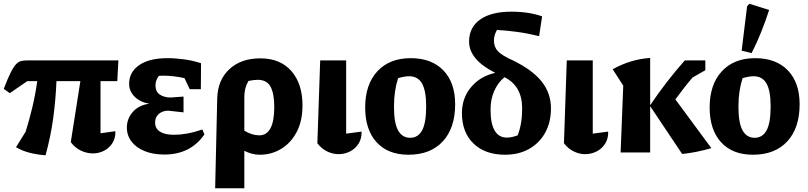

<svg xmlns="http://www.w3.org/2000/svg" viewBox="-30 -810 4290 1020"><path d="M212 15Q170 12 129.5 2Q89 -8 55 -28L106 -110Q124 -167 140.5 -234.5Q157 -302 168 -379H115L22 -315L-10 -338Q11 -393 26.5 -424Q42 -455 55.5 -469Q69 -483 83 -486Q97 -489 114 -489H599L593 -379H504V-102L583 -113Q584 -76 567 -49.5Q550 -23 522.5 -9Q495 5 463 5Q431 5 399.5 -10Q368 -25 346 -55L397 -379H270Q266 -282 253 -184.5Q240 -87 212 15Z M843 11Q784 11 739 -7Q694 -25 669 -57.5Q644 -90 644 -132Q644 -181 676.5 -216.5Q709 -252 763 -259Q715 -267 685.5 -296Q656 -325 656 -365Q656 -427 709.5 -464Q763 -501 859 -501Q903 -501 949.5 -494.5Q996 -488 1038 -474L1037 -336H978L950 -395Q891 -408 835 -408Q824 -408 814 -407Q796 -383 796 -357Q796 -323 819 -307.5Q842 -292 877 -292L945 -297V-213L864 -222Q834 -222 814 -205Q794 -188 794 -159Q794 -127 820 -110.5Q846 -94 895 -94Q927 -94 964 -100.5Q1001 -107 1045 -122L1056 -96Q982 11 843 11Z M1113 190 1124 -286Q1126 -384 1188 -442Q1250 -500 1353 -500Q1459 -500 1518 -432.5Q1577 -365 1577 -250Q1577 -167 1546 -108.5Q1515 -50 1463.5 -19Q1412 12 1351 12Q1328 12 1307.5 6.5Q1287 1 1268 -9V190ZM1268 -296V-116Q1308 -91 1348 -91Q1386 -91 1406.5 -128Q1427 -165 1427 -242Q1427 -312 1407.5 -349Q1388 -386 1339 -386Q1318 -386 1290 -380Q1268 -343 1268 -296Z M1656 -49 1671 -489H1809V-100L1891 -111Q1892 -74 1875 -47Q1858 -20 1829.5 -5.5Q1801 9 1769 9Q1738 9 1708 -5.5Q1678 -20 1656 -49Z M2140 12Q2031 12 1970.5 -54.5Q1910 -121 1910 -239Q1910 -361 1974.5 -431Q2039 -501 2152 -501Q2263 -501 2325.5 -436Q2388 -371 2388 -256Q2388 -130 2322.5 -59Q2257 12 2140 12ZM2149 -78Q2191 -78 2212.5 -117.5Q2234 -157 2234 -245Q2234 -328 2212 -366.5Q2190 -405 2143 -405Q2121 -405 2085 -395Q2074 -361 2068.5 -324Q2063 -287 2063 -243Q2063 -156 2085 -117Q2107 -78 2149 -78Z M2653 12Q2547 12 2485.5 -47.5Q2424 -107 2424 -209Q2424 -289 2472.5 -347Q2521 -405 2601 -423Q2462 -493 2462 -589Q2462 -665 2521 -706.5Q2580 -748 2687 -748Q2780 -748 2850 -723L2834 -618Q2773 -633 2717.5 -640.5Q2662 -648 2610 -651Q2594 -622 2594 -595Q2594 -560 2615.5 -537.5Q2637 -515 2695 -489Q2798 -439 2847.5 -377Q2897 -315 2897 -234Q2897 -161 2866.5 -105.5Q2836 -50 2781 -19Q2726 12 2653 12ZM2576 -229Q2576 -79 2663 -79Q2688 -79 2720 -91Q2744 -151 2744 -234Q2744 -353 2650 -400Q2615 -371 2595.5 -326.5Q2576 -282 2576 -229Z M2966 -49 2981 -489H3119V-100L3201 -111Q3202 -74 3185 -47Q3168 -20 3139.5 -5.5Q3111 9 3079 9Q3048 9 3018 -5.5Q2988 -20 2966 -49Z M3267 0 3281 -355 3225 -442Q3271 -468 3321.5 -483.5Q3372 -499 3424 -502V-251Q3465 -312 3511.5 -372.5Q3558 -433 3608 -489H3717V-437L3649 -398Q3625 -370 3602.5 -341Q3580 -312 3558 -282L3749 -23Q3708 -11 3670 -3.5Q3632 4 3594 8L3424 -246V0Z M3970 12Q3861 12 3800.5 -54.5Q3740 -121 3740 -239Q3740 -361 3804.5 -431Q3869 -501 3982 -501Q4093 -501 4155.5 -436Q4218 -371 4218 -256Q4218 -130 4152.5 -59Q4087 12 3970 12ZM3979 -78Q4021 -78 4042.5 -117.5Q4064 -157 4064 -245Q4064 -328 4042 -366.5Q4020 -405 3973 -405Q3951 -405 3915 -395Q3904 -361 3898.5 -324Q3893 -287 3893 -243Q3893 -156 3915 -117Q3937 -78 3979 -78ZM3963 -528 3910 -541 3939 -777 3951 -790 4056 -757Q4037 -698 4014 -640.5Q3991 -583 3963 -528Z"/></svg>

Font: Piazzolla
Style: Bold
Weight: 700
Designer: Juan Pablo del Peral
Foundry: Huerta Tipografica
Version: Version 1.330